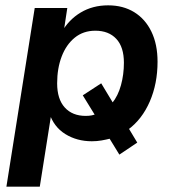

<svg xmlns="http://www.w3.org/2000/svg" viewBox="-20 -519 653 719"><path d="M4 180 110 -489H232L218 -397H210Q237 -445 282 -472Q327 -499 385 -499Q441 -499 482.5 -473.5Q524 -448 547 -400.5Q570 -353 570 -288Q570 -206 541 -139Q512 -72 459 -33L461 -40L494 15L427 60L389 -2L393 0Q377 4 360 7Q343 10 324 10Q268 10 224.5 -17Q181 -44 164 -97L173 -98L129 180ZM301 -85Q314 -85 323.5 -87Q333 -89 344 -93L338 -84L290 -162L359 -207L406 -129L400 -133Q422 -160 433 -200Q444 -240 444 -284Q444 -343 415.5 -373.5Q387 -404 337 -404Q292 -404 260 -378Q228 -352 211 -307.5Q194 -263 194 -207Q194 -148 222.5 -116.5Q251 -85 301 -85Z"/></svg>

Font: Nunito Sans 12pt
Style: Bold Italic
Weight: 700
Italic angle: -9°
Designer: Vernon Adams
Foundry: Vernon Adams
Version: Version 3.101;gftools[0.9.27]